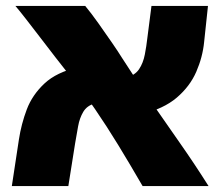

<svg xmlns="http://www.w3.org/2000/svg" viewBox="-20 -629 745 649"><path d="M462 0Q418 -76 379.5 -139Q341 -202 301 -260.5Q261 -319 210 -381Q193 -402 168 -434.5Q143 -467 116.5 -501.5Q90 -536 67.5 -565Q45 -594 32 -609H268Q288 -585 312.5 -550.5Q337 -516 359 -484Q381 -452 392 -434Q440 -359 489 -288Q538 -217 587.5 -146.5Q637 -76 685 0ZM20 0 44 -158Q52 -210 70.5 -259Q89 -308 130 -346.5Q171 -385 245 -402L300 -279Q274 -272 261.5 -251Q249 -230 244 -202Q239 -174 234 -145L211 0ZM458 -243 404 -366Q436 -374 450 -395Q464 -416 469.5 -444.5Q475 -473 478 -500L492 -609H683L670 -487Q665 -436 643.5 -386.5Q622 -337 577.5 -299Q533 -261 458 -243Z"/></svg>

Font: Noto Sans Hebrew Thin Black
Style: Regular
Weight: 900
Version: Version 3.001